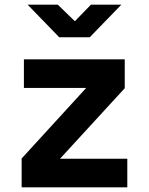

<svg xmlns="http://www.w3.org/2000/svg" viewBox="-20 -805 640 825"><path d="M73 0V-124L350.4 -427.2H82.7V-550H516V-426L237.7 -122.8H527V0ZM234.4 -645 98.6 -785H228.2L301.7 -713.8L370.7 -785H501.4L365.8 -645Z"/></svg>

Font: JetBrains Mono
Style: Regular
Weight: 400
Monospace: yes
Designer: Philipp Nurullin, Konstantin Bulenkov
Foundry: JetBrains
Version: Version 2.305